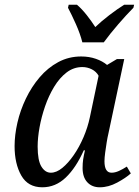

<svg xmlns="http://www.w3.org/2000/svg" viewBox="-20 -786 590 816"><path d="M160 10Q99 10 70.5 -40Q42 -90 42 -165Q42 -212 54 -264.5Q66 -317 90 -367Q114 -417 148.5 -457.5Q183 -498 227.5 -522Q272 -546 325 -546Q359 -546 387.5 -536Q416 -526 435 -510L477 -535H508L440 -215Q437 -203 433.5 -181.5Q430 -160 427 -137.5Q424 -115 424 -101Q424 -52 454 -52Q469 -52 485.5 -59.5Q502 -67 519 -78L536 -49Q515 -30 478 -10Q441 10 404 10Q371 10 351 -11.5Q331 -33 331 -72Q331 -93 333.5 -109Q336 -125 341 -147H336Q303 -73 259.5 -31.5Q216 10 160 10ZM196 -52Q220 -52 245 -72.5Q270 -93 293.5 -127Q317 -161 335 -203Q353 -245 362 -288L399 -464Q389 -482 370 -491.5Q351 -501 330 -501Q293 -501 263 -478Q233 -455 210 -417Q187 -379 171.5 -334Q156 -289 148 -244.5Q140 -200 140 -163Q140 -104 156 -78Q172 -52 196 -52ZM330 -606Q321 -642 302.5 -683.5Q284 -725 269 -753L272 -766H307Q328 -748 348.5 -722Q369 -696 385 -671Q411 -696 445 -722Q479 -748 508 -766H550L547 -753Q519 -725 483.5 -684Q448 -643 421 -606Z"/></svg>

Font: Noto Serif SemiCondensed
Style: Italic
Weight: 400
Width: 4
Italic angle: -12°
Designer: Monotype Design Team
Foundry: Monotype Imaging Inc.
Version: Version 2.013